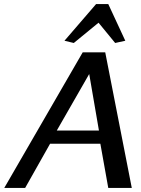

<svg xmlns="http://www.w3.org/2000/svg" viewBox="-20 -927 694 947"><path d="M1 0H104L227 -218H475L514 0H630L499 -669H388ZM260 -283 420 -562 468 -283ZM298 -726 344 -715 466 -815 548 -715 598 -726 514 -907H454Z"/></svg>

Font: KpSans
Style: BoldItalic
Weight: 700
Italic angle: -11°
Version: Version 0.66